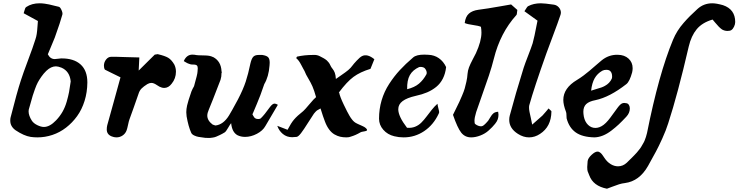

<svg xmlns="http://www.w3.org/2000/svg" viewBox="-20 -830 4462 1160"><path d="M123 -750 209 -703.1Q208 -694.3 206.3 -668.2Q204.6 -642.1 201.9 -624.8Q199.2 -607.4 193.8 -591.8Q180.2 -547.9 149.4 -466.1Q118.7 -384.3 106 -344.2Q82.5 -272.5 43.9 -120.1Q42 -113.3 42 -101.1Q42 -65.9 74.2 -43Q124.5 -9.3 165 -2.9Q184.6 0 206.1 0Q252.4 0 296.9 -14.9Q341.3 -29.8 379.2 -59.1Q417 -88.4 445.8 -128.2Q474.6 -168 491 -220.5Q507.3 -272.9 507.8 -332Q507.8 -403.8 466.6 -440.9Q425.3 -478 349.1 -477.1Q343.3 -477.1 330.6 -475.1Q317.9 -473.1 311 -473.1Q283.7 -473.1 269 -502Q273.4 -513.2 288.3 -548.1Q303.2 -583 311 -603Q346.2 -701.2 356.9 -742.2Q359.4 -752.4 351.3 -770Q343.3 -787.6 335 -789.1Q327.6 -790.5 307.4 -795.7Q287.1 -800.8 276.6 -803.2Q266.1 -805.7 249.5 -807.9Q232.9 -810.1 219.2 -810.1Q172.4 -810.1 139.2 -788.1Q134.8 -785.6 132.1 -779.5Q129.4 -773.4 127 -763.7Q124.5 -753.9 123 -750ZM407.2 -337.9Q401.9 -298.3 397.2 -273.9Q392.6 -249.5 383.1 -216.1Q373.5 -182.6 357.7 -154.8Q341.8 -127 318.8 -103Q280.8 -63 245.1 -63Q228 -63 205.8 -73.7Q183.6 -84.5 172.9 -100.1Q152.8 -131.3 152.8 -157.2Q152.8 -165 153.8 -168Q156.7 -177.7 165.3 -208.5Q173.8 -239.3 177.7 -252.2Q181.6 -265.1 190.9 -291Q200.2 -316.9 208.5 -332.3Q216.8 -347.7 230.2 -366.9Q243.7 -386.2 259.8 -401.9Q288.6 -429.2 317.9 -429.2Q331.1 -429.2 352.1 -420.9Q401.4 -398.9 407.2 -337.9Z M708 -362.8Q692.4 -305.2 665.8 -209.7Q639.2 -114.3 627.9 -73.2Q625 -61.5 625 -47.9Q625 -17.6 654.8 -5.9Q669.4 0 683.1 0Q704.1 0 720.9 -11.5Q737.8 -22.9 745.1 -43Q749 -53.7 753.7 -76.2Q758.3 -98.6 762.2 -108.9Q768.1 -125.5 787.6 -179.4Q807.1 -233.4 816.9 -263.2Q822.8 -282.7 835.4 -295.4Q848.1 -308.1 870.1 -321.8Q883.3 -329.1 894 -329.1Q902.3 -329.1 910.4 -325.7Q918.5 -322.3 928.7 -315.4Q939 -308.6 943.8 -306.2Q958.5 -298.8 972.2 -298.8Q998 -298.8 1017.1 -324.2Q1043 -356 1043 -397Q1043 -419.9 1033.2 -439.9Q1016.1 -469.2 996.1 -481Q976.1 -492.7 936 -502Q935.5 -502 934.6 -502.4Q933.6 -502.9 933.1 -502.9Q931.6 -502.9 925.8 -501.7Q919.9 -500.5 915 -500Q904.8 -490.7 867.4 -452.9Q830.1 -415 817.9 -403.8L821.8 -482.9Q796.4 -482.9 739 -485.1Q681.6 -487.3 650.9 -486.8Q633.3 -486.3 620.6 -470Q607.9 -453.6 607.9 -433.1Q607.9 -418.5 613.8 -409.2Q614.7 -408.7 650.6 -390.9Q686.5 -373 708 -362.8Z M1638.7 -204.1Q1647 -204.1 1658.7 -196.8L1583.5 -68.8Q1567.9 -40.5 1532.2 -21.7Q1496.6 -2.9 1460.4 -2.9Q1435.5 -2.9 1414.6 -13.2Q1381.8 -31.2 1376.5 -85.9Q1370.6 -79.6 1358.2 -57.9Q1345.7 -36.1 1338.4 -30.8Q1322.8 -21 1308.6 -14.4Q1294.4 -7.8 1285.9 -4.2Q1277.3 -0.5 1265.6 1.2Q1253.9 2.9 1250.2 3.2Q1246.6 3.4 1234.6 3.2Q1222.7 2.9 1220.7 2.9Q1213.4 1.5 1179.7 -2.9Q1167 -4.9 1152.8 -11.7Q1138.7 -18.6 1134.8 -28.8Q1118.2 -65.4 1107.4 -127Q1105.5 -142.6 1105.5 -151.9Q1105.5 -170.9 1110.4 -192.9Q1115.7 -217.3 1136.7 -277.8Q1143.1 -293.5 1152.3 -309.1Q1173.3 -382.8 1173.3 -396Q1173.3 -400.9 1174.1 -407Q1174.8 -413.1 1174.8 -418Q1174.8 -422.9 1173.3 -428.2Q1172.9 -430.7 1171.1 -432.6Q1169.4 -434.6 1168 -435.8Q1166.5 -437 1163.8 -437.7Q1161.1 -438.5 1159.4 -439Q1157.7 -439.5 1154.3 -439.7Q1150.9 -439.9 1149.7 -439.9Q1148.4 -439.9 1145 -439.9H1141.6Q1136.7 -439.9 1131.8 -441.2Q1127 -442.4 1121.1 -444.8Q1115.2 -447.3 1112.3 -448.2Q1109.4 -449.2 1102.5 -453.6Q1095.7 -458 1090.3 -460.9Q1107.4 -500 1142.6 -500Q1151.9 -500 1156.7 -499Q1171.4 -495.1 1214.4 -495.1Q1247.6 -495.1 1265.6 -485.8Q1266.1 -485.8 1267.1 -485.4Q1268.1 -484.9 1268.6 -484.9Q1315.4 -459.5 1318.4 -399.9Q1318.8 -398.4 1319.3 -395.5Q1319.8 -392.6 1320.3 -391.1L1318.4 -390.1Q1318.4 -366.2 1312.5 -348.1Q1256.8 -203.1 1241.7 -168Q1232.4 -147 1232.4 -131.8Q1232.4 -102.1 1263.7 -78.1Q1265.6 -77.6 1272.2 -74.7Q1278.8 -71.8 1281.7 -71.8Q1329.6 -77.1 1363.8 -132.8Q1376.5 -152.8 1417.5 -229Q1449.2 -290 1464.6 -336.9Q1480 -383.8 1492.7 -445.8Q1499.5 -475.6 1510 -486.8Q1520.5 -498 1542.5 -498H1564.5Q1589.8 -494.1 1599.6 -484.6Q1609.4 -475.1 1609.4 -451.2Q1609.4 -439.9 1608.4 -434.1Q1603.5 -366.7 1576.7 -321.8Q1552.2 -249 1532 -202.6Q1511.7 -156.2 1509.8 -149.9Q1505.4 -141.1 1505.4 -138.2Q1505.9 -137.7 1511.2 -128.4Q1516.6 -119.1 1520.5 -116.2Q1527.8 -110.8 1540.5 -110.8Q1551.3 -110.8 1556.6 -116.2Q1576.7 -135.3 1609.4 -181.2Q1626 -204.1 1638.7 -204.1Z M2091.3 -130.9Q2095.7 -124 2099.1 -118.4Q2102.5 -112.8 2106.7 -108.2Q2110.8 -103.5 2113 -100.6Q2115.2 -97.7 2119.9 -94.2Q2124.5 -90.8 2126.2 -89.4Q2127.9 -87.9 2134 -85Q2140.1 -82 2141.8 -81.1Q2143.6 -80.1 2151.6 -76.7Q2159.7 -73.2 2162.6 -71.8Q2163.6 -71.3 2170.7 -68.1Q2177.7 -64.9 2180.9 -63Q2184.1 -61 2189 -57.1Q2193.8 -53.2 2196.3 -48.8Q2199.7 -42.5 2193.8 -39.8Q2188 -37.1 2176 -35.4Q2164.1 -33.7 2158.7 -30.8Q2128.9 -13.2 2100.6 -4.9Q2089.8 0 2073.2 0Q2052.7 0 2035.6 -3.9Q2018.6 -7.8 2001 -17.8Q1983.4 -27.8 1968.8 -47.4Q1954.1 -66.9 1943.4 -95.2Q1933.1 -121.1 1916.5 -174.8Q1910.2 -170.4 1904.1 -167.7Q1897.9 -165 1892.6 -160.6Q1887.2 -156.2 1876.5 -143.1Q1865.2 -127 1840.3 -87.2Q1815.4 -47.4 1798.8 -25.6Q1782.2 -3.9 1771.5 -2.9Q1766.6 -2.4 1758.3 -2Q1750 -1.5 1745.6 -1Q1712.4 -1 1688.7 -20.8Q1665 -40.5 1655.3 -69.8L1717.3 -45.9Q1738.3 -86.4 1756.6 -107.9Q1774.9 -129.4 1812.5 -159.2Q1820.3 -165.5 1849.4 -200.2Q1878.4 -234.9 1889.6 -243.2Q1888.7 -248 1878.4 -279.8Q1874 -293.9 1867.7 -308.1Q1861.3 -322.3 1856.4 -331.3Q1851.6 -340.3 1842.8 -355.5Q1834 -370.6 1829.6 -378.9Q1818.4 -405.8 1812.5 -414.1Q1808.1 -421.9 1800.3 -437Q1792.5 -452.1 1785.9 -461.2Q1779.3 -470.2 1769.5 -479L1774.4 -487.8Q1819.3 -498 1868.7 -498Q1870.1 -498 1874.3 -498Q1878.4 -498 1879.9 -498Q1881.3 -498 1884.8 -498Q1888.2 -498 1889.9 -497.6Q1891.6 -497.1 1894.5 -496.6Q1897.5 -496.1 1899.7 -495.4Q1901.9 -494.6 1904.8 -493.7Q1907.7 -492.7 1910.6 -491.2Q1912.1 -490.2 1922.6 -484.9Q1933.1 -479.5 1934.8 -478.5Q1936.5 -477.5 1944.3 -472.7Q1952.1 -467.8 1954.6 -464.8Q1957 -461.9 1962.4 -456.3Q1967.8 -450.7 1971.4 -444.3Q1975.1 -438 1978.5 -430.2Q1981.4 -423.8 1989.5 -413.8Q1997.6 -403.8 2002.7 -390.4Q2007.8 -377 2009.3 -353Q2017.1 -358.9 2043 -376.5Q2068.8 -394 2084 -406.7Q2099.1 -419.4 2110.4 -435.1Q2115.2 -442.4 2135 -463.6Q2154.8 -484.9 2167.5 -491.2Q2199.2 -506.8 2241.7 -472.2L2218.3 -414.1Q2155.8 -395 2115.7 -365.5Q2075.7 -335.9 2027.3 -271V-270H2029.3Q2033.7 -246.1 2056.9 -197.8Q2080.1 -149.4 2091.3 -130.9Z M2675.3 -424.8Q2659.2 -459 2631.6 -478.3Q2604 -497.6 2567.9 -499Q2561 -500 2543 -500Q2495.6 -500 2476.1 -482.9Q2429.7 -443.4 2395.3 -406Q2360.8 -368.7 2331.1 -322.8Q2301.3 -276.9 2285.6 -223.9Q2270 -170.9 2270 -112.8Q2270 -75.7 2295.7 -46.1Q2321.3 -16.6 2362.3 -6.8Q2389.2 0 2418.9 0Q2486.3 0 2542.7 -37.8Q2599.1 -75.7 2630.9 -144Q2633.3 -148.9 2633.3 -151.9Q2633.3 -157.2 2628.9 -174.1Q2624.5 -190.9 2623 -203.1Q2606 -188.5 2587.9 -165.8Q2569.8 -143.1 2556.2 -124.8Q2542.5 -106.4 2525.9 -89.6Q2509.3 -72.8 2487.5 -64.2Q2465.8 -55.7 2439 -58.1Q2386.2 -127 2386.2 -169.9Q2386.2 -199.7 2412.4 -219.2Q2438.5 -238.8 2492.2 -251Q2530.8 -259.3 2560.5 -272Q2590.3 -284.7 2615.2 -304.7Q2640.1 -324.7 2655.5 -355Q2670.9 -385.3 2675.3 -424.8ZM2439.9 -291Q2438.5 -344.7 2456.1 -376Q2473.6 -407.2 2512.2 -424.8Q2514.2 -425.8 2520 -425.8Q2538.1 -425.8 2546.9 -417Q2558.1 -403.3 2558.1 -390.1Q2558.1 -384.8 2556.2 -380.9Q2537.6 -346.7 2511.2 -324.5Q2484.9 -302.2 2439.9 -291Z M2787.6 -690.9Q2803.7 -683.6 2837.9 -679Q2872.1 -674.3 2885.7 -668Q2888.7 -649.4 2888.7 -632.8Q2888.7 -581.5 2855.5 -508.8Q2851.1 -499.5 2835.9 -470.9Q2820.8 -442.4 2813.5 -422.9Q2806.2 -403.3 2804.7 -383.8Q2803.2 -360.8 2797.9 -336.7Q2792.5 -312.5 2787.8 -295.9Q2783.2 -279.3 2771.5 -252Q2759.8 -224.6 2755.1 -214.6Q2750.5 -204.6 2734.9 -173.1Q2719.2 -141.6 2716.8 -136.2Q2743.7 -57.6 2766.4 -28.8Q2789.1 0 2826.7 0Q2852.5 0 2881.8 -11.2Q2911.1 -22.5 2931.6 -41Q2947.3 -55.7 2953.6 -62Q2960 -68.4 2971.2 -82Q2982.4 -95.7 2987.1 -108.9Q2991.7 -122.1 2991.7 -137.2Q2991.7 -143.1 2989.7 -154.8Q2972.2 -153.8 2961.9 -146Q2951.7 -138.2 2942.4 -121.6Q2933.1 -105 2929.7 -101.1Q2927.7 -98.6 2922.1 -92.3Q2916.5 -85.9 2913.1 -82.8Q2909.7 -79.6 2904.8 -75.2Q2899.9 -70.8 2895 -68.8Q2890.1 -66.9 2884.8 -66.9Q2874.5 -66.9 2861.3 -73.7Q2848.1 -80.6 2847.7 -86.9Q2846.7 -91.8 2846.7 -101.1Q2846.7 -119.1 2856.9 -152.8Q2869.1 -189.5 2892.3 -254.2Q2915.5 -318.8 2933.6 -373Q2951.7 -427.2 2963.9 -476.1Q3002.4 -631.3 3099.6 -738.8Q3101.6 -740.7 3102.5 -745.4Q3103.5 -750 3104 -757.3Q3104.5 -764.6 3105.5 -770L3067.9 -803.2Q3045.4 -799.3 3002.2 -791.7Q2959 -784.2 2928.7 -779.3Q2898.4 -774.4 2870.6 -771Q2834 -766.1 2813.2 -748Q2792.5 -730 2787.6 -690.9Z M3195.3 -77.1Q3192.4 -94.2 3187.3 -116.5Q3182.1 -138.7 3179.2 -153.6Q3176.3 -168.5 3176.3 -179.2Q3176.3 -190.9 3178.2 -195.8Q3206.1 -296.4 3281.2 -507.8Q3292.5 -539.6 3321.8 -616.9Q3351.1 -694.3 3365.2 -736.8Q3368.7 -745.1 3368.7 -753.9Q3368.7 -771 3356.7 -784.9Q3344.7 -798.8 3326.7 -801.8Q3269.5 -810.1 3247.6 -810.1Q3203.6 -810.1 3171.4 -793Q3167.5 -791 3164.1 -786.4Q3160.6 -781.7 3156 -773.9Q3151.4 -766.1 3148.4 -762.2L3227.5 -705.1Q3206.1 -594.2 3198.2 -568.8Q3189.9 -543 3170.7 -493.7Q3151.4 -444.3 3143.6 -419.9Q3094.2 -261.7 3059.6 -130.9Q3056.6 -119.1 3056.6 -106Q3056.6 -54.2 3109.4 -21Q3142.1 0 3176.3 0Q3211.4 0 3242.7 -21Q3310.1 -64.5 3311.5 -155.8Q3312 -157.7 3309.6 -160.4Q3307.1 -163.1 3302.2 -167.2Q3297.4 -171.4 3294.4 -174.8Q3292 -172.4 3278.6 -156Q3265.1 -139.6 3257.3 -131.8Q3249.5 -124.5 3195.3 -77.1Z M3572.3 0Q3597.7 -1 3623 -11.2Q3648.4 -21.5 3673.6 -40.8Q3698.7 -60.1 3718.5 -78.6Q3738.3 -97.2 3764.2 -125Q3785.2 -147.5 3785.2 -174.8Q3785.2 -186.5 3780 -195.3Q3774.9 -204.1 3766.1 -206.1Q3756.3 -208 3752.4 -208Q3745.6 -208 3739.7 -205.8Q3733.9 -203.6 3728.5 -198.7Q3723.1 -193.8 3720 -190.2Q3716.8 -186.5 3710.9 -178.7Q3705.1 -170.9 3703.1 -168Q3695.3 -158.2 3680.9 -137.7Q3666.5 -117.2 3653.8 -102.1Q3641.1 -86.9 3627.4 -76.2Q3602.5 -57.1 3577.1 -57.1Q3551.8 -57.1 3532.7 -75.7Q3513.7 -94.2 3507.3 -126Q3504.4 -143.1 3504.4 -154.8Q3504.4 -184.6 3521.7 -201.2Q3539.1 -217.8 3578.1 -225.1Q3663.6 -243.2 3764.2 -321.8Q3784.2 -337.4 3799.3 -393.1Q3802.2 -406.2 3802.2 -418Q3802.2 -453.1 3777.6 -475.8Q3752.9 -498.5 3712.4 -499Q3657.2 -500.5 3613.3 -463.9Q3601.6 -454.1 3578.4 -434.1Q3555.2 -414.1 3541 -401.9Q3526.9 -389.6 3505.9 -374Q3484.9 -358.4 3466.3 -347.2Q3383.3 -297.9 3383.3 -226.1Q3383.3 -197.3 3399.4 -154.8Q3402.3 -148.9 3402.3 -134.8Q3402.3 -122.1 3403.3 -115.2Q3418 -58.6 3458.3 -30Q3498.5 -1.5 3572.3 0ZM3551.3 -282.2Q3556.2 -327.6 3572.5 -356.7Q3588.9 -385.7 3619.1 -402.8Q3629.9 -408.2 3642.1 -408.2Q3659.2 -408.2 3666.5 -400.9Q3678.2 -390.6 3678.2 -367.2Q3678.2 -360.8 3676.3 -355Q3663.6 -326.7 3634.3 -311Q3625 -305.7 3613.3 -301.5Q3601.6 -297.4 3582.5 -292Q3563.5 -286.6 3551.3 -282.2Z M3647 310.1Q3655.8 307.1 3679 298.1Q3702.1 289.1 3720.2 283.4Q3738.3 277.8 3755.9 275.9Q3842.8 264.6 3895 172.9Q3927.2 114.7 3943.1 85.4Q3959 56.2 3981.4 6.6Q4003.9 -43 4017.1 -85Q4074.2 -259.8 4141.1 -548.8Q4156.2 -613.3 4189.2 -653.3Q4222.2 -693.4 4285.2 -711.9Q4289.1 -707.5 4301 -693.1Q4313 -678.7 4322.5 -668.9Q4332 -659.2 4342.3 -651.9Q4357.9 -643.1 4375 -643.1Q4390.6 -643.1 4397.9 -647.9Q4407.7 -653.8 4414.8 -668.7Q4421.9 -683.6 4421.9 -696.8Q4421.9 -773.9 4348.1 -798.8Q4308.1 -810.1 4283.2 -810.1Q4231 -810.1 4192.9 -774.9Q4166 -750 4148.9 -733.2Q4131.8 -716.3 4110.6 -692.1Q4089.4 -668 4073.5 -642.6Q4057.6 -617.2 4045.9 -588.9Q3960 -382.3 3889.2 -26.9Q3886.7 -14.6 3882.6 -2.9Q3878.4 8.8 3875 18.1Q3871.6 27.3 3864.5 38.8Q3857.4 50.3 3854 56.9Q3850.6 63.5 3840.8 75.2Q3831.1 86.9 3827.9 91.1Q3824.7 95.2 3812.7 107.4Q3800.8 119.6 3798.3 122.1Q3795.9 124.5 3782.2 137.9Q3768.6 151.4 3767.1 152.8Q3743.7 174.8 3713.9 174.8Q3690.9 174.8 3669.2 161.4Q3647.5 147.9 3631.8 124Q3630.9 122.6 3626.5 116.2Q3622.1 109.9 3620.8 107.9Q3619.6 106 3615.7 101.1Q3611.8 96.2 3609.6 94.7Q3607.4 93.3 3604 90.6Q3600.6 87.9 3597.2 86.9Q3593.8 85.9 3589.8 85.9Q3575.2 85.9 3554.2 105.5Q3533.2 125 3530.3 143.1Q3527.8 173.3 3527.8 179.2Q3527.8 189 3528.6 195.3Q3529.3 201.7 3530.3 204.6Q3531.2 207.5 3534.4 214.8Q3537.6 222.2 3540 229Q3563.5 293.9 3647 310.1Z"/></svg>

Font: Sonetni venez Italic
Style: Regular
Weight: 400
Italic angle: -14°
Designer: Alja Herlah
Foundry: Type Salon
Version: Version 1.000;hotconv 1.0.109;makeotfexe 2.5.65596